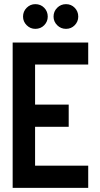

<svg xmlns="http://www.w3.org/2000/svg" viewBox="-20 -905 484 925"><path d="M298 -766Q273 -766 255.5 -783.5Q238 -801 238 -825Q238 -850 255.5 -867.5Q273 -885 298 -885Q323 -885 340 -867.5Q357 -850 357 -825Q357 -801 340 -783.5Q323 -766 298 -766ZM150 -766Q126 -766 108.5 -783.5Q91 -801 91 -825Q91 -850 108.5 -867.5Q126 -885 150 -885Q176 -885 193 -867.5Q210 -850 210 -825Q210 -801 193 -783.5Q176 -766 150 -766ZM41 0V-700H405V-594H149V-401H311V-294H149V-107H405V0Z"/></svg>

Font: Stick No Bills SemiBold
Style: Regular
Weight: 600
Designer: Kosala Senevirathne, Siva Puranthara, Lasantha Premarathna, Tharique Azeez
Foundry: mooniak
Version: Version 2.000